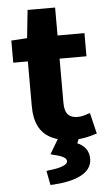

<svg xmlns="http://www.w3.org/2000/svg" viewBox="-58 -663 516 917"><g transform="rotate(-5 200.5 -204.0)"><path d="M388 -8 364 -108 352 -105C340 -100 320 -95 305 -95C264 -95 242 -115 242 -167V-380H371V-491H242V-625H110L96 -491L20 -486V-380H90V-168C90 -87 115 -22 200 2L159 71L172 75C222 86 235 98 235 111C235 127 206 141 144 147L133 149L146 217H156H157C260 211 346 182 346 109C346 68 323 44 291 30L299 11C327 9 356 2 379 -6Z"/></g></svg>

Font: Falling Sky
Style: SeBd
Weight: 600
Designer: Paul D. Hunt
Foundry: Adobe Systems Incorporated
Version: Version 1.02